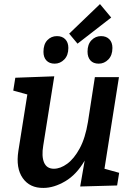

<svg xmlns="http://www.w3.org/2000/svg" viewBox="-20 -910 652 941"><path d="M193 11Q126 12 91.5 -37Q57 -86 70 -170L114 -447L45 -466L55 -529L246 -536L192 -197Q183 -144 196 -113.5Q209 -83 244 -83Q276 -83 309.5 -107.5Q343 -132 370.5 -182.5Q398 -233 411 -312L445 -532H563L492 -83L564 -63L554 -1L373 4L395 -123Q355 -54 299.5 -21.5Q244 11 193 11ZM360 -696 319 -745 470 -890 525 -824ZM464 -598Q437 -598 423 -614Q409 -630 409 -657Q409 -693 428.5 -713Q448 -733 475 -733Q501 -733 516 -717.5Q531 -702 531 -675Q531 -639 511 -618.5Q491 -598 464 -598ZM248 -598Q222 -598 207.5 -613.5Q193 -629 193 -656Q193 -693 212 -713Q231 -733 259 -733Q285 -733 300 -717.5Q315 -702 315 -675Q315 -639 295 -618.5Q275 -598 248 -598Z"/></svg>

Font: Bitter SemiBold
Style: Italic
Weight: 600
Italic angle: -9°
Designer: Sol Matas, and Bitter project Authors
Foundry: Sol Matas
Version: Version 2.001